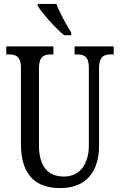

<svg xmlns="http://www.w3.org/2000/svg" viewBox="-20 -951 613 981"><path d="M308 -771H344V-784C321 -822 284 -886 268 -931H173V-921C193 -886 263 -807 308 -771ZM288 10C419 10 486 -73 486 -206V-601C486 -664 512 -673 550 -673H561V-714H361V-673H371C409 -673 434 -664 434 -605V-208C434 -118 392 -49 307 -49C231 -49 179 -93 179 -210V-601C179 -664 205 -673 243 -673H253V-714H12V-673H23C60 -673 87 -664 87 -605V-216C87 -53 165 10 288 10Z"/></svg>

Font: Noto Serif Georgian ExtraCondensed
Style: Regular
Weight: 400
Width: 2
Designer: Monotype Design Team, Akaki Razmadze
Foundry: Google LLC
Version: Version 2.003